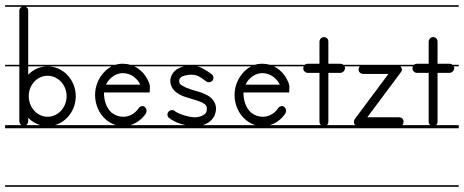

<svg xmlns="http://www.w3.org/2000/svg" viewBox="-22 -483 1776 735"><path d="M160 -193C200 -193 233 -158 233 -115C233 -71 200 -36 160 -36C121 -36 88 -71 88 -115C88 -158 120 -193 160 -193ZM-2.5 226V232H309V226ZM-2.5 -463V-457H62.3C56.2 -454.8 52 -449 52 -442V-235H-2.5V-229H52V-19C52 -13 55 -7 60 -4H-2.5V8H309V-4H188.3C234.4 -17.3 268 -62.3 268 -115C268 -177 220 -229 160 -229H309V-235H86V-442C86 -447 84 -451 81 -454C79.9 -455.5 78.5 -456.4 77 -457H309V-463ZM78 -4C83 -7 86 -13 86 -19V-32C98.5 -18.8 114.6 -9.1 132.1 -4ZM160 -229C132 -229 105 -217 86 -197V-229Z M448 -203C464 -203 480 -198 494 -186C503 -178 510 -170 515 -159H384C386 -163 388 -166 390 -170C405 -191 426 -203 448 -203ZM306.5 226V232H591V226ZM306.5 -463V-457H591V-463ZM421.9 -4H306.5V8H591V-4H476.7C499.7 -10.7 520.9 -25.8 536 -48C539 -53 540 -60 538 -66C535 -72 530 -77 524 -77C518 -77 512 -74 509 -69C494 -47 472 -36 450 -36C434 -36 419 -41 405 -52C384 -71 376 -100 376 -129H551C551 -139 552 -145 552 -151C552 -154 551 -156 551 -159H550C550 -161 550 -163 549 -165C541 -185 530 -202 514 -215C507.3 -220.7 500 -225.3 492.5 -229H591V-235H476.9C467.8 -237.7 458.4 -239 449 -239H445C436.4 -239 427.9 -237.6 419.7 -235H306.5V-229H405.3C389.5 -220.8 375.2 -207.8 364 -191C349 -169 342 -144 342 -119C342 -83 357 -47 385 -24C396.2 -14.5 408.9 -7.9 421.9 -4Z M588.5 226V232H843V226ZM588.5 -235V-229H681.6C673.7 -227.1 666 -224.2 659 -220C643 -211 630 -194 630 -173C630 -152 643 -135 658 -126C672 -116 689 -111 704 -107C719 -102 737 -97 751 -91C758 -87 763 -84 766 -80C769 -76 770 -73 770 -68C770 -54 766 -48 757 -43C749 -37 735 -34 724 -34C701 -34 660 -47 647 -58C642 -62 636 -63 630 -60C627 -59 619 -55 619 -44C619 -39 621 -34 626 -31C642.2 -18 665.1 -8.9 688 -4H588.5V8H843V-4H753.9C761.4 -6.2 768.9 -9.4 776 -14C792 -24 805 -44 805 -68C805 -82 799 -93 792 -102C785 -111 775 -117 766 -121C747 -131 727 -135 714 -139C699 -144 685 -149 676 -155C667 -160 664 -164 664 -173C664 -182 667 -185 675 -190C683 -194 697 -197 709 -197C734 -197 743 -189 768 -171C771 -169 774 -168 778 -168C783 -168 788 -171 792 -175C794 -178 795 -182 795 -185C795 -191 793 -196 788 -199C769.7 -212.2 753.5 -223.7 733.2 -229H843V-235ZM588.5 -463V-457H843V-463Z M982 -203C998 -203 1014 -198 1028 -186C1037 -178 1044 -170 1049 -159H918C920 -163 922 -166 924 -170C939 -191 960 -203 982 -203ZM840.5 226V232H1125V226ZM840.5 -463V-457H1125V-463ZM955.9 -4H840.5V8H1125V-4H1010.7C1033.7 -10.7 1054.9 -25.8 1070 -48C1073 -53 1074 -60 1072 -66C1069 -72 1064 -77 1058 -77C1052 -77 1046 -74 1043 -69C1028 -47 1006 -36 984 -36C968 -36 953 -41 939 -52C918 -71 910 -100 910 -129H1085C1085 -139 1086 -145 1086 -151C1086 -154 1085 -156 1085 -159H1084C1084 -161 1084 -163 1083 -165C1075 -185 1064 -202 1048 -215C1041.3 -220.7 1034 -225.3 1026.5 -229H1125V-235H1010.9C1001.8 -237.7 992.4 -239 983 -239H979C970.4 -239 961.9 -237.6 953.7 -235H840.5V-229H939.3C923.5 -220.8 909.2 -207.8 898 -191C883 -169 876 -144 876 -119C876 -83 891 -47 919 -24C930.2 -14.5 942.9 -7.9 955.9 -4Z M1218 -341C1209 -341 1201 -333 1201 -323V-239H1156C1152 -239 1148 -237.7 1144.9 -235H1122.5V-229H1140.2C1140.2 -227.1 1139 -224.5 1139 -222C1139 -219 1139 -216 1141 -213C1144 -208 1150 -204 1156 -204H1201V-17C1201 -12.1 1203 -7.3 1206.9 -4H1122.5V8H1316V-4H1229.6C1233 -7.3 1235 -12.1 1235 -17V-204H1281C1287 -204 1293 -208 1296 -213C1298 -216 1299 -219 1299 -222C1299 -224.5 1298.3 -227.1 1296.9 -229H1316V-235H1292.1C1289 -237.7 1285 -239 1281 -239H1235V-323C1235 -328 1234 -333 1230 -336C1227 -339 1223 -341 1218 -341ZM1122.5 226V232H1316V226ZM1122.5 -463V-457H1316V-463Z M1313.5 226V232H1543V226ZM1313.5 -235V-229H1355.8C1354.8 -228.1 1353.9 -227.1 1353 -226C1350 -220 1350 -214 1353 -208C1357 -203 1362 -200 1368 -200H1465L1336 -27C1334 -24 1333 -21 1333 -17C1333 -15 1333 -12 1334 -9C1335.1 -7.1 1336.6 -5.4 1338.5 -4H1313.5V8H1543V-4H1517.5C1518.9 -5.1 1520.1 -6.5 1521 -8C1522 -11 1523 -14 1523 -17C1523 -20 1522 -23 1521 -26C1518 -31 1512 -34 1506 -34H1384L1513 -207C1517 -212 1518 -218 1515 -223C1513.9 -225.2 1512.4 -227.3 1510.6 -229H1543V-235ZM1313.5 -463V-457H1543V-463Z M1636 -341C1627 -341 1619 -333 1619 -323V-239H1574C1570 -239 1566 -237.7 1562.9 -235H1540.5V-229H1558.2C1558.2 -227.1 1557 -224.5 1557 -222C1557 -219 1557 -216 1559 -213C1562 -208 1568 -204 1574 -204H1619V-17C1619 -12.1 1621 -7.3 1624.9 -4H1540.5V8H1734V-4H1647.6C1651 -7.3 1653 -12.1 1653 -17V-204H1699C1705 -204 1711 -208 1714 -213C1716 -216 1717 -219 1717 -222C1717 -224.5 1716.3 -227.1 1714.9 -229H1734V-235H1710.1C1707 -237.7 1703 -239 1699 -239H1653V-323C1653 -328 1652 -333 1648 -336C1645 -339 1641 -341 1636 -341ZM1540.5 226V232H1734V226ZM1540.5 -463V-457H1734V-463Z"/></svg>

Font: LetsTraceRuled
Style: Medium
Weight: 500
Version: Version 003.000